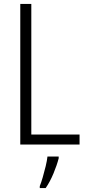

<svg xmlns="http://www.w3.org/2000/svg" viewBox="-20 -734 444 975"><path d="M83 0V-714H139V-51H384V0ZM278 70Q269 105 251.5 147Q234 189 212 221H182V211Q189 194 197 166.5Q205 139 212 110Q219 81 221 61H278Z"/></svg>

Font: Noto Sans Sinhala Condensed Light
Style: Regular
Weight: 300
Width: 3
Designer: Jelle Bosma - Monotype Design Team
Foundry: Monotype Imaging Inc.
Version: Version 2.006; ttfautohint (v1.8.4.7-5d5b)